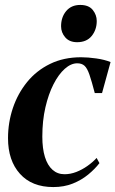

<svg xmlns="http://www.w3.org/2000/svg" viewBox="-20 -747 468 778"><path d="M196 11Q109 11 60.8 -42.8Q12.5 -96.5 12.5 -187Q12.5 -250.5 32.2 -309.2Q52 -368 89.8 -414.5Q127.5 -461 182.8 -488Q238 -515 308.5 -515Q336.5 -515 370 -510.2Q403.5 -505.5 428 -495.5L393.5 -370H364Q351.5 -418 342.5 -444.2Q333.5 -470.5 322.5 -480.5Q311.5 -490.5 293 -490.5Q267.5 -490.5 242.5 -468.2Q217.5 -446 197 -406Q176.5 -366 164 -312Q151.5 -258 151.5 -193.5Q151.5 -145 162 -111Q172.5 -77 192.8 -59Q213 -41 241.5 -41Q265.5 -41 289.2 -50.2Q313 -59.5 334.2 -74.5Q355.5 -89.5 371.5 -107L383 -86Q364.5 -62 337.5 -39.8Q310.5 -17.5 275 -3.2Q239.5 11 196 11ZM292.5 -576Q261.5 -576 244.5 -595.5Q227.5 -615 227.5 -640.5Q227.5 -677.5 248.2 -702.2Q269 -727 305 -727Q339.5 -727 355.8 -706.8Q372 -686.5 372 -662Q372 -626.5 351.5 -601.2Q331 -576 292.5 -576Z"/></svg>

Font: Merriweather 144pt SemiBold
Style: Italic
Weight: 600
Italic angle: -7.8°
Version: Version 2.101